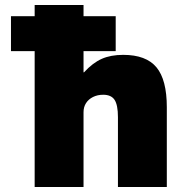

<svg xmlns="http://www.w3.org/2000/svg" viewBox="-20 -750 732 770"><path d="M444 -545H24V-685H444ZM119 0V-730H315V-460H317Q352 -498 388 -514Q424 -530 474 -530Q566 -530 607.5 -480Q649 -430 649 -320V0H453V-280Q453 -329 439.5 -349.5Q426 -370 394 -370Q371 -370 353 -361Q335 -352 325 -336.5Q315 -321 315 -300V0Z"/></svg>

Font: M PLUS 1 Black
Style: Regular
Weight: 900
Designer: Coji Morishita
Foundry: UNDERFOREST DESIGN
Version: Version 1.001